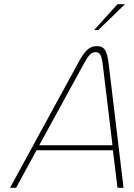

<svg xmlns="http://www.w3.org/2000/svg" viewBox="-20 -900 640 920"><path d="M351 -592 28 0H57L155 -180H521L543 0H572L501 -592C493 -656 482 -679 444 -679C404 -679 382 -650 351 -592ZM168 -204 377 -586C405 -638 417 -650 438 -650C458 -650 467 -638 473 -586L519 -204ZM431 -756H451L579 -880H543Z"/></svg>

Font: LT Wave Mono Thin
Style: Italic
Weight: 100
Designer: Daniel Lyons
Version: Version 2.5 (Glyphs App)